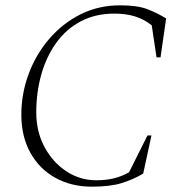

<svg xmlns="http://www.w3.org/2000/svg" viewBox="-20 -690 703 720"><path d="M324 10Q248 10 188 -23Q128 -56 94 -117Q60 -178 60 -260Q60 -338 87 -411.5Q114 -485 164 -543.5Q214 -602 281.5 -636Q349 -670 430 -670Q496 -670 533 -655.5Q570 -641 603 -621L582 -475H567L549 -595Q520 -618 486 -628.5Q452 -639 409 -639Q338 -639 283 -610Q228 -581 191 -529.5Q154 -478 135 -411Q116 -344 116 -269Q116 -196 147 -138.5Q178 -81 229 -47.5Q280 -14 341 -14Q378 -14 408 -21.5Q438 -29 464 -44L533 -182H548L517 -39Q478 -16 435 -3Q392 10 324 10Z"/></svg>

Font: Spectral ExtraLight
Style: Italic
Weight: 275
Italic angle: -10°
Designer: Jean-Baptiste Levee
Foundry: Production Type
Version: Version 2.001